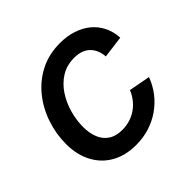

<svg xmlns="http://www.w3.org/2000/svg" viewBox="-143 -690 847 847"><g transform="rotate(-45 281.0 -266.0)"><path d="M253.9 11.7Q187 11.7 138.7 -15.9Q90.3 -43.5 64 -93.5Q37.6 -143.6 37.6 -210.4Q37.6 -273.4 57.9 -333.3Q78.1 -393.1 116.5 -440.7Q154.8 -488.3 209.5 -516.4Q264.2 -544.4 333.5 -544.4Q377.9 -544.4 414.8 -532.2Q451.7 -520 478.5 -497.6Q505.4 -475.1 521 -443.4Q536.6 -411.6 538.6 -373L435.1 -359.4Q433.6 -380.4 426.5 -397.7Q419.4 -415 406.7 -427.7Q394 -440.4 375.5 -447.3Q356.9 -454.1 331.5 -454.1Q285.6 -454.1 250.7 -432.4Q215.8 -410.6 192.1 -374.8Q168.5 -338.9 156.2 -295.7Q144 -252.4 144 -210Q144 -171.4 156 -141.8Q168 -112.3 193.1 -95.5Q218.3 -78.6 257.3 -78.6Q283.7 -78.6 306.6 -85.9Q329.6 -93.3 348.6 -106.7Q367.7 -120.1 382.1 -138.7Q396.5 -157.2 405.3 -179.2L505.4 -160.6Q490.7 -121.1 466.1 -89.6Q441.4 -58.1 408.7 -35.4Q376 -12.7 336.9 -0.5Q297.9 11.7 253.9 11.7Z"/></g></svg>

Font: Inter 20pt Medium
Style: Italic
Weight: 500
Italic angle: -9.3988°
Version: Version 4.001;git-66647c0bb